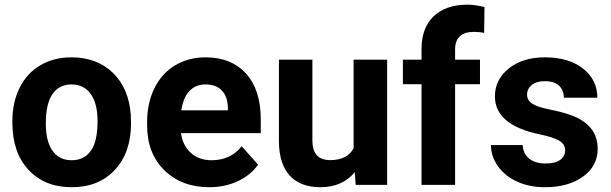

<svg xmlns="http://www.w3.org/2000/svg" viewBox="-20 -780 2578 810"><path d="M32.2 -269Q32.2 -347.7 62.5 -409.2Q92.8 -470.7 149.7 -504.4Q206.5 -538.1 281.7 -538.1Q388.7 -538.1 456.3 -472.7Q523.9 -407.2 531.7 -294.9L532.7 -258.8Q532.7 -137.2 464.8 -63.7Q397 9.8 282.7 9.8Q168.5 9.8 100.3 -63.5Q32.2 -136.7 32.2 -262.7ZM173.3 -258.8Q173.3 -183.6 201.7 -143.8Q230 -104 282.7 -104Q334 -104 362.8 -143.3Q391.6 -182.6 391.6 -269Q391.6 -342.8 362.8 -383.3Q334 -423.8 281.7 -423.8Q230 -423.8 201.7 -383.5Q173.3 -343.3 173.3 -258.8Z M862.8 9.8Q746.6 9.8 673.6 -61.5Q600.6 -132.8 600.6 -251.5V-265.1Q600.6 -344.7 631.3 -407.5Q662.1 -470.2 718.5 -504.2Q774.9 -538.1 847.2 -538.1Q955.6 -538.1 1017.8 -469.7Q1080.1 -401.4 1080.1 -275.9V-218.3H743.7Q750.5 -166.5 784.9 -135.3Q819.3 -104 872.1 -104Q953.6 -104 999.5 -163.1L1068.8 -85.4Q1037.1 -40.5 982.9 -15.4Q928.7 9.8 862.8 9.8ZM846.7 -423.8Q804.7 -423.8 778.6 -395.5Q752.4 -367.2 745.1 -314.5H941.4V-325.7Q940.4 -372.6 916 -398.2Q891.6 -423.8 846.7 -423.8Z M1476.6 -53.7Q1424.3 9.8 1332 9.8Q1247.1 9.8 1202.4 -39.1Q1157.7 -87.9 1156.7 -182.1V-528.3H1297.9V-187Q1297.9 -104.5 1373 -104.5Q1444.8 -104.5 1471.7 -154.3V-528.3H1613.3V0H1480.5Z M1758.3 0V-424.8H1679.7V-528.3H1758.3V-573.2Q1758.3 -662.1 1809.3 -711.2Q1860.4 -760.3 1952.1 -760.3Q1981.4 -760.3 2023.9 -750.5L2022.5 -641.1Q2004.9 -645.5 1979.5 -645.5Q1899.9 -645.5 1899.9 -570.8V-528.3H2004.9V-424.8H1899.9V0Z M2364.3 -146Q2364.3 -171.9 2338.6 -186.8Q2313 -201.7 2256.3 -213.4Q2067.9 -252.9 2067.9 -373.5Q2067.9 -443.8 2126.2 -491Q2184.6 -538.1 2278.8 -538.1Q2379.4 -538.1 2439.7 -490.7Q2500 -443.4 2500 -367.7H2358.9Q2358.9 -397.9 2339.4 -417.7Q2319.8 -437.5 2278.3 -437.5Q2242.7 -437.5 2223.1 -421.4Q2203.6 -405.3 2203.6 -380.4Q2203.6 -356.9 2225.8 -342.5Q2248 -328.1 2300.8 -317.6Q2353.5 -307.1 2389.6 -293.9Q2501.5 -252.9 2501.5 -151.9Q2501.5 -79.6 2439.5 -34.9Q2377.4 9.8 2279.3 9.8Q2212.9 9.8 2161.4 -13.9Q2109.9 -37.6 2080.6 -78.9Q2051.3 -120.1 2051.3 -168H2185.1Q2187 -130.4 2212.9 -110.4Q2238.8 -90.3 2282.2 -90.3Q2322.8 -90.3 2343.5 -105.7Q2364.3 -121.1 2364.3 -146Z"/></svg>

Font: Shabnam FD
Style: Bold
Weight: 700
Foundry: DejaVu fonts team - Redesigned by Saber Rastikerdar - Based on Vazir font
Version: Version 5.00;October 20, 2019;FontCreator 12.0.0.2547 64-bit